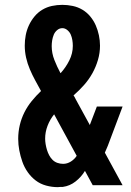

<svg xmlns="http://www.w3.org/2000/svg" viewBox="-20 -763 540 791"><path d="M218 8Q194 8 170 1.5Q146 -5 127 -19.5Q108 -34 94 -54Q80 -74 72 -97Q64 -120 59.5 -143.5Q55 -167 55 -191Q55 -220 61.5 -247.5Q68 -275 80.5 -300Q93 -325 111 -347Q129 -369 149 -388Q137 -410 125 -432Q113 -454 103 -477.5Q93 -501 87.5 -525.5Q82 -550 82 -575Q82 -597 86 -618Q90 -639 99 -658.5Q108 -678 122 -695Q136 -712 154.5 -723Q173 -734 194 -738.5Q215 -743 237 -743Q258 -743 279.5 -738.5Q301 -734 319.5 -723Q338 -712 352 -695Q366 -678 374.5 -658.5Q383 -639 387.5 -617.5Q392 -596 392 -575Q392 -545 383.5 -516Q375 -487 360.5 -461Q346 -435 326 -412.5Q306 -390 283 -370Q286 -366 288 -362Q290 -358 292 -354L350 -248L379 -324H485L424 -162Q421 -155 418 -148Q415 -141 412 -134L485 0H362L330 -59Q315 -34 291.5 -15.5Q268 3 239 7H230ZM229 -462H230Q251 -485 265.5 -514Q280 -543 280 -574Q280 -586 278 -598Q276 -610 271.5 -620.5Q267 -631 257.5 -639Q248 -647 237 -647Q225 -647 215.5 -639Q206 -631 201.5 -620Q197 -609 195 -597Q193 -585 193 -573Q193 -544 204 -516Q215 -488 229 -462ZM240 -88Q257 -88 272 -97.5Q287 -107 296 -121L203 -292Q186 -271 176 -245Q166 -219 166 -192Q166 -181 168 -169Q170 -157 173.5 -145.5Q177 -134 182.5 -123.5Q188 -113 196.5 -104.5Q205 -96 216.5 -92Q228 -88 240 -88Z"/></svg>

Font: Iosevka Curly Slab
Style: Bold
Weight: 700
Monospace: yes
Designer: Belleve Invis
Foundry: Belleve Invis
Version: Version 22.1.2; ttfautohint (v1.8.4)